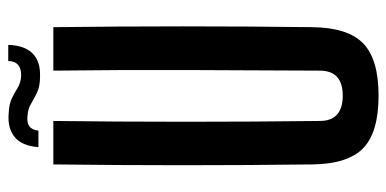

<svg xmlns="http://www.w3.org/2000/svg" viewBox="-262 -690 960 477"><g transform="rotate(-90 218.5 -452.0)"><path d="M219 8Q128 8 88.5 -30Q49 -68 48 -157Q44 -478 48 -800H156Q154 -640 154 -469Q154 -298 156 -138Q156 -81 219 -81Q281 -81 281 -138Q282 -298 282.5 -469Q283 -640 281 -800H389Q393 -478 389 -157Q388 -68 348.5 -30Q309 8 219 8ZM91 -837Q94 -878 116 -896Q138 -914 174 -911Q199 -910 213.5 -902.5Q228 -895 239.5 -888Q251 -881 268 -880Q304 -879 305 -912H345Q342 -831 267 -833Q242 -833 226.5 -840.5Q211 -848 198.5 -855.5Q186 -863 170 -864Q135 -869 132 -837Z"/></g></svg>

Font: Big Shoulders Display
Style: Bold
Weight: 700
Designer: Patric King
Foundry: XO Type Co
Version: Version 1.000; ttfautohint (v1.8.2)